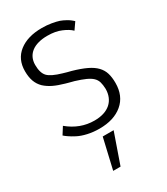

<svg xmlns="http://www.w3.org/2000/svg" viewBox="-241 -826 1054 1213"><g transform="rotate(-30 286.0 -219.5)"><path d="M212.4 284.2 263.7 63H343.3L266.1 284.2ZM502.9 -190.4Q502.9 -95.2 440.4 -42.5Q377.9 10.3 272 10.3Q226.6 10.3 186.5 1.2Q146.5 -7.8 118.2 -22.5Q104 -29.8 93.5 -36.1Q83 -42.5 74.7 -48.1Q66.4 -53.7 59.6 -58.8Q52.7 -64 46.9 -69.3L79.6 -121.1Q165.5 -49.8 270 -49.8Q308.1 -49.8 337.9 -59.3Q367.7 -68.8 388.2 -86.9Q408.7 -105 419.4 -130.9Q430.2 -156.7 430.2 -189Q429.2 -218.3 423.3 -238.8Q417.5 -259.3 401.4 -274.7Q385.3 -290 357.2 -302.7Q329.1 -315.4 284.2 -329.1L269 -333L241.7 -340.3Q226.6 -344.2 226.1 -344.7Q179.2 -357.9 147.2 -373.3Q115.2 -388.7 90.8 -411.1Q66.9 -434.6 55.7 -465.6Q44.4 -496.6 44.4 -539.6Q44.4 -626.5 106.4 -674.8Q168.5 -723.1 272.5 -723.1Q309.6 -723.1 342 -717.5Q374.5 -711.9 395 -705.1Q404.8 -701.7 414.6 -697Q424.3 -692.4 434.1 -687Q453.1 -676.3 460.4 -669.9Q464.4 -667 468.5 -663.3Q472.7 -659.7 478 -654.8L443.4 -605Q420.9 -627.4 378.9 -645Q337.9 -663.1 277.8 -663.1Q241.2 -663.1 211.9 -655Q182.6 -647 162.4 -631.6Q142.1 -616.2 131.1 -593.5Q120.1 -570.8 120.1 -541.5Q120.1 -483.9 145 -457Q169.4 -430.7 244.1 -409.2L272.9 -400.9L301.3 -393.6Q361.3 -376.5 400.4 -357.7Q439.5 -338.9 462.2 -314.9Q484.9 -291 493.9 -260.7Q502.9 -230.5 502.9 -190.4Z"/></g></svg>

Font: Ride Light
Style: Regular
Weight: 300
Version: Version 3.000